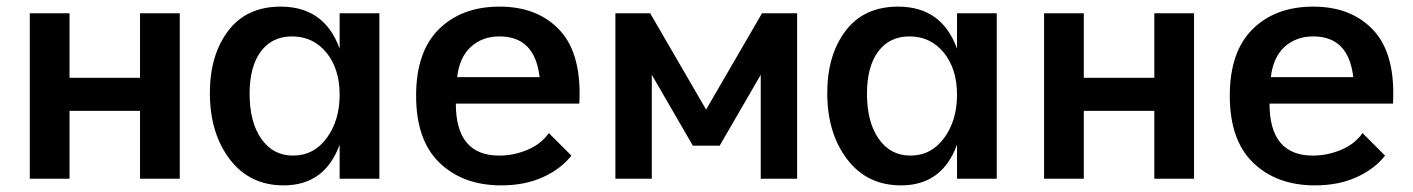

<svg xmlns="http://www.w3.org/2000/svg" viewBox="-20 -540 4267 580"><path d="M70 -500H190V-305H403V-500H523V0H403V-205H190V0H70Z M1006 -103Q961 20 837 20Q734 20 674 -59Q614 -138 614 -259Q614 -374 669.5 -447Q725 -520 828 -520Q960 -520 1006 -393V-500H1126V0H1006ZM865 -70Q928 -70 967 -123Q1006 -176 1006 -254Q1006 -332 966 -381Q926 -430 862 -430Q802 -430 768 -384.5Q734 -339 734 -257Q734 -171 769.5 -120.5Q805 -70 865 -70Z M1706 -70Q1675 -30 1620.5 -5Q1566 20 1494 20Q1379 20 1308 -48Q1237 -116 1237 -251Q1237 -384 1306 -452Q1375 -520 1489 -520Q1605 -520 1671.5 -448Q1738 -376 1730 -227H1357Q1357 -70 1488 -70Q1532 -70 1573.5 -87.5Q1615 -105 1638 -138ZM1610 -307Q1596 -430 1489 -430Q1437 -430 1402.5 -398.5Q1368 -367 1361 -307Z M1839 -500H1944L2113 -209L2282 -500H2388V0H2278V-314L2154 -100H2073L1949 -314V0H1839Z M2871 -103Q2826 20 2702 20Q2599 20 2539 -59Q2479 -138 2479 -259Q2479 -374 2534.5 -447Q2590 -520 2693 -520Q2825 -520 2871 -393V-500H2991V0H2871ZM2730 -70Q2793 -70 2832 -123Q2871 -176 2871 -254Q2871 -332 2831 -381Q2791 -430 2727 -430Q2667 -430 2633 -384.5Q2599 -339 2599 -257Q2599 -171 2634.5 -120.5Q2670 -70 2730 -70Z M3134 -500H3254V-305H3467V-500H3587V0H3467V-205H3254V0H3134Z M4164 -70Q4133 -30 4078.5 -5Q4024 20 3952 20Q3837 20 3766 -48Q3695 -116 3695 -251Q3695 -384 3764 -452Q3833 -520 3947 -520Q4063 -520 4129.5 -448Q4196 -376 4188 -227H3815Q3815 -70 3946 -70Q3990 -70 4031.5 -87.5Q4073 -105 4096 -138ZM4068 -307Q4054 -430 3947 -430Q3895 -430 3860.5 -398.5Q3826 -367 3819 -307Z"/></svg>

Font: Moderustic Med
Style: Regular
Weight: 500
Designer: Tural Alisoy
Foundry: TAFT Foundry
Version: Version 2.110